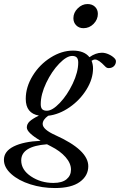

<svg xmlns="http://www.w3.org/2000/svg" viewBox="-93 -681 606 970"><path d="M328.6 -538.6Q306.2 -538.6 292 -553Q277.8 -567.4 277.8 -588.9Q277.8 -617.2 299.8 -638.9Q321.8 -660.6 349.1 -660.6Q372.6 -660.6 387 -646.7Q401.4 -632.8 401.4 -610.8Q401.4 -582.5 379.9 -560.5Q358.4 -538.6 328.6 -538.6ZM184.6 269Q119.6 269 60.3 250.2Q1 231.4 -36.1 198.2Q-73.2 165 -73.2 126.5Q-73.2 83.5 -23.7 58.8Q25.9 34.2 112.3 30.3Q42.5 -10.7 42.5 -37.1Q42.5 -54.2 56.4 -67.4Q70.3 -80.6 103.5 -97.2Q37.1 -108.4 37.1 -181.6Q37.1 -241.2 72 -298.1Q106.9 -355 162.6 -390.1Q218.3 -425.3 275.9 -425.3Q332.5 -425.3 358.9 -392.1Q390.6 -414.6 421.9 -414.6Q438.5 -414.6 456.3 -406.5Q474.1 -398.4 484.9 -387.2Q492.7 -379.4 492.7 -371.6Q492.7 -356.9 482.7 -346.9Q472.7 -336.9 455.6 -336.9Q445.8 -336.9 437.5 -346.2Q405.3 -380.4 387.7 -380.4Q378.9 -380.4 369.6 -374Q377 -355.5 377 -335.4Q377 -282.2 344 -228.8Q311 -175.3 258.3 -138.9Q205.6 -102.5 150.4 -96.2Q122.6 -76.2 122.6 -54.7Q122.6 -26.9 187 2Q353 76.7 353 158.7Q353 207 310.3 238Q267.6 269 184.6 269ZM144 -121.6Q171.4 -121.6 209 -160.9Q246.6 -200.2 274.4 -258.5Q302.2 -316.9 302.2 -365.2Q302.2 -382.3 294.9 -390.4Q287.6 -398.4 271.5 -398.4Q243.7 -398.4 206.1 -359.6Q168.5 -320.8 140.6 -262.5Q112.8 -204.1 112.8 -154.8Q112.8 -137.2 120.1 -129.4Q127.4 -121.6 144 -121.6ZM14.2 129.4Q14.2 177.2 63.7 210.2Q113.3 243.2 176.8 243.2Q220.7 243.2 243.2 224.6Q265.6 206.1 265.6 175.8Q265.6 144 238.3 112.8Q210.9 81.5 164.1 58.1Q157.2 54.7 144.5 47.9Q14.2 57.6 14.2 129.4Z"/></svg>

Font: Elstob 18pt Medium
Style: Italic
Weight: 500
Italic angle: -20°
Designer: Peter S. Baker
Version: Version 1.015